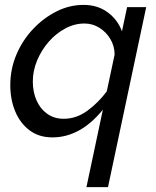

<svg xmlns="http://www.w3.org/2000/svg" viewBox="-20 -551 639 784"><path d="M400 -103Q308 10 194 10Q139 10 100.5 -19Q62 -48 42 -96.5Q22 -145 22 -203Q22 -269 47 -328Q72 -387 115 -432.5Q158 -478 211 -504.5Q264 -531 321 -531Q379 -531 420 -500.5Q461 -470 478 -423L499 -522H577L421 213H333ZM240 -66Q292 -66 337 -99Q382 -132 416 -178L448 -328Q448 -362 431 -391Q414 -420 386 -437.5Q358 -455 325 -455Q284 -455 246 -434.5Q208 -414 178.5 -380Q149 -346 131.5 -304Q114 -262 114 -218Q114 -176 129 -141.5Q144 -107 172.5 -86.5Q201 -66 240 -66Z"/></svg>

Font: Raleway Medium
Style: Italic
Weight: 500
Italic angle: -12°
Designer: Matt McInerney, Pablo Impallari, Rodrigo Fuenzalida
Foundry: Matt McInerney, Pablo Impallari, Rodrigo Fuenzalida
Version: Version 4.026